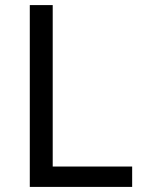

<svg xmlns="http://www.w3.org/2000/svg" viewBox="-20 -734 564 754"><path d="M97 0V-714H187V-80H499V0Z"/></svg>

Font: Noto Sans Thai Looped
Style: Regular
Weight: 400
Designer: Sasikarn Vongin, Ben Mitchell
Foundry: The Fontpad Ltd
Version: Version 1.001; ttfautohint (v1.8.4.7-5d5b)